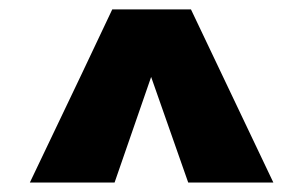

<svg xmlns="http://www.w3.org/2000/svg" viewBox="-20 -760 640 405"><path d="M43 -375Q87.9 -375 221.7 -375Q241.2 -430.7 298.8 -597.7Q318.4 -542 377 -375Q421.9 -375 556.6 -375Q513.7 -465.8 382.8 -740.2Q341.8 -740.2 216.8 -740.2Q173.8 -648.4 43 -375Z"/></svg>

Font: Avakin
Style: Bold
Weight: 700
Designer: Herb Lubalin, Tom Carnase, Ed Benguiat, Adobe Type Staff
Version: Version 1.0